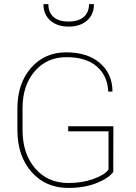

<svg xmlns="http://www.w3.org/2000/svg" viewBox="-20 -902 658 932"><path d="M311.5 10.3Q201.2 10.3 132.8 -67.6Q64.5 -145.5 64.5 -271.5V-376Q64.5 -497.1 130.6 -572.5Q196.8 -647.9 300.8 -647.9Q404.8 -647.9 464.8 -596.2Q524.9 -544.4 525.9 -460L525.4 -457.5H505.4Q502 -534.2 450 -579.3Q397.9 -624.5 302.7 -624.5Q207.5 -624.5 148.4 -555.9Q89.4 -487.3 89.4 -377V-271.5Q89.4 -156.2 150.4 -85Q211.4 -13.7 312 -13.7Q379.4 -13.7 433.3 -33.2Q487.3 -52.7 506.8 -78.6V-264.6H311V-289.1H530.3L529.8 -67.4Q507.3 -36.6 448.5 -13.2Q389.6 10.3 311.5 10.3ZM412.1 -881.8H436Q436 -832 402.8 -802.5Q369.6 -772.9 313.5 -772.9Q257.3 -772.9 224.1 -802.5Q190.9 -832 190.9 -881.8H214.8Q214.8 -841.3 240 -819.3Q265.1 -797.4 313 -797.4Q360.8 -797.4 386.5 -819.8Q412.1 -842.3 412.1 -881.8Z"/></svg>

Font: Yantramanav Thin
Style: Regular
Weight: 250
Version: Version 1.001;PS 1.0;hotconv 1.0.72;makeotf.lib2.5.5900; ttf